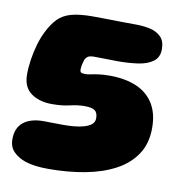

<svg xmlns="http://www.w3.org/2000/svg" viewBox="-73 -670 703 752"><g transform="rotate(10 279.0 -294.0)"><path d="M168.5 15.5Q142.5 15.5 119 12.8Q95.5 10 77 4Q47.5 -6 28.5 -24.8Q9.5 -43.5 9.5 -75Q9.5 -120 38 -142.8Q66.5 -165.5 117.5 -165.5Q131.5 -165.5 156 -165Q180.5 -164.5 197 -164.5Q218.5 -164.5 240 -166.5Q261.5 -168.5 279.2 -173.8Q297 -179 307.8 -188.2Q318.5 -197.5 318.5 -212Q318.5 -234.5 306.5 -243Q294.5 -251.5 266.5 -251.5Q238 -251.5 208.2 -244.2Q178.5 -237 138 -237Q87.5 -237 54.8 -260.5Q22 -284 22 -334.5Q22 -364 26.8 -394.8Q31.5 -425.5 40 -455Q48.5 -484.5 60.5 -508.5Q78.5 -544.5 99 -565Q119.5 -585.5 151.8 -594.2Q184 -603 235.5 -603Q263.5 -603 290.5 -602.5Q317.5 -602 346.8 -601.5Q376 -601 408.5 -601Q436 -601 462.8 -595.5Q489.5 -590 507.2 -573.2Q525 -556.5 525 -523Q525 -490.5 502.2 -474Q479.5 -457.5 442.5 -452.2Q405.5 -447 363.5 -447Q345.5 -447 316.8 -447.8Q288 -448.5 269.5 -448.5Q251 -448.5 243.5 -443Q236 -437.5 232.5 -428.5Q231 -423.5 229.2 -417.2Q227.5 -411 226.2 -404.2Q225 -397.5 225 -391Q225 -383.5 227.2 -380.5Q229.5 -377.5 234.5 -376.5Q239.5 -375.5 246.5 -375.5Q255.5 -375.5 268 -378.2Q280.5 -381 298.8 -383.5Q317 -386 341.5 -386Q404 -386 448.8 -366.8Q493.5 -347.5 517.2 -309Q541 -270.5 541 -212.5Q541 -150.5 511.8 -107Q482.5 -63.5 431.2 -36.5Q380 -9.5 312.5 3Q245 15.5 168.5 15.5Z"/></g></svg>

Font: Gluten ExtraBold
Style: Regular
Weight: 800
Designer: Tyler Finck
Foundry: Etcetera Type Company
Version: Version 1.300